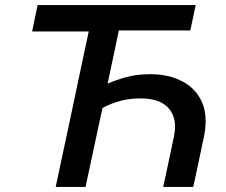

<svg xmlns="http://www.w3.org/2000/svg" viewBox="-20 -733 888 753"><path d="M198.5 0Q211 -58 222.5 -113Q234 -167.5 248.5 -234.5L295.5 -457Q304.5 -499.5 312.5 -537Q320.5 -574 328 -609.5H106L127.5 -713H747.5L726.5 -613.5H446Q438.5 -577 430.5 -539Q422.5 -501 413 -457L402 -405Q434 -419 475.2 -430.5Q516.5 -442 569.5 -442Q643 -442 696.5 -413.2Q750 -384.5 773.5 -329.5Q786.5 -298 786.5 -258Q786.5 -229 779.5 -195Q777 -184 775 -174.5Q773 -164.5 770.5 -153Q761.5 -110 754 -74.5Q746.5 -39 738 0H620Q629.5 -43.5 638 -83Q646 -122 656.5 -171L662 -197Q666.5 -217.5 666.5 -236Q666.5 -278 643 -306.5Q609.5 -347 531.5 -347Q487 -347 451.2 -337.2Q415.5 -327.5 382 -309.5L365 -231.5Q351 -166 339.5 -111.8Q328 -57.5 315.5 0Z"/></svg>

Font: Heraclito Medium
Style: Italic
Weight: 500
Italic angle: -12°
Designer: Kostas Bartsokas (font) & Cristiano Sobral (main changes)
Foundry: Kostas Bartsokas (font) & Cristiano Sobral (main changes)
Version: Version 1.00;July 8, 2020;FontCreator 13.0.0.2655 64-bit